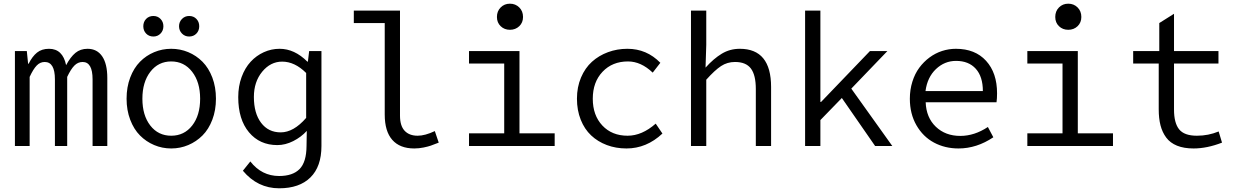

<svg xmlns="http://www.w3.org/2000/svg" viewBox="-20 -784 6636 1031"><path d="M60.1 0V-509.8H124L130.9 -441.9H133.8Q153.3 -481 178.7 -501.5Q204.1 -522 243.2 -522Q316.9 -522 335 -434.1Q358.4 -478 385 -500Q411.6 -522 450.2 -522Q501 -522 528.6 -481.7Q556.2 -441.4 556.2 -365.2V0H477.1V-357.9Q477.1 -451.2 423.8 -451.2Q398.4 -451.2 379.4 -431.9Q360.4 -412.6 340.8 -371.1V0H274.9V-357.9Q274.9 -451.2 220.2 -451.2Q195.3 -451.2 177 -432.1Q158.7 -413.1 139.2 -371.1V0Z M803.7 -587.9Q779.8 -587.9 764.6 -603.8Q749.5 -619.6 749.5 -643.1Q749.5 -666.5 764.6 -682.4Q779.8 -698.2 803.7 -698.2Q826.7 -698.2 842 -682.4Q857.4 -666.5 857.4 -643.1Q857.4 -619.6 842 -603.8Q826.7 -587.9 803.7 -587.9ZM995.6 -587.9Q972.7 -587.9 957 -604Q941.4 -620.1 941.4 -643.1Q941.4 -666 957 -682.1Q972.7 -698.2 995.6 -698.2Q1019.5 -698.2 1034.7 -682.4Q1049.8 -666.5 1049.8 -643.1Q1049.8 -619.6 1034.7 -603.8Q1019.5 -587.9 995.6 -587.9ZM659.7 -253.9Q659.7 -316.4 679.2 -367.7Q698.7 -418.9 731.7 -452.4Q764.6 -485.8 807.9 -503.9Q851.1 -522 899.4 -522Q947.8 -522 991 -503.9Q1034.2 -485.8 1067.4 -452.4Q1100.6 -418.9 1120.1 -367.7Q1139.6 -316.4 1139.6 -253.9Q1139.6 -192.4 1120.1 -141.1Q1100.6 -89.8 1067.4 -56.6Q1034.2 -23.4 991 -5.1Q947.8 13.2 899.4 13.2Q851.1 13.2 807.9 -5.1Q764.6 -23.4 731.7 -56.6Q698.7 -89.8 679.2 -141.1Q659.7 -192.4 659.7 -253.9ZM787.1 -109.9Q829.6 -55.2 899.4 -55.2Q969.2 -55.2 1012 -109.9Q1054.7 -164.6 1054.7 -253.9Q1054.7 -343.3 1011.7 -398.7Q968.8 -454.1 899.4 -454.1Q830.1 -454.1 787.4 -398.7Q744.6 -343.3 744.6 -253.9Q744.6 -164.6 787.1 -109.9Z M1479 227.1Q1363.3 227.1 1284.2 132.8L1324.2 83Q1385.3 161.1 1479 161.1Q1551.8 161.1 1588.6 123.8Q1625.5 86.4 1626 0L1627.4 -81.1Q1597.2 -47.9 1554.7 -26.4Q1512.2 -4.9 1469.2 -4.9Q1374.5 -4.9 1316.9 -73.7Q1259.3 -142.6 1259.3 -262.2Q1259.3 -320.8 1277.3 -370.1Q1295.4 -419.4 1325.9 -452.4Q1356.4 -485.4 1396.7 -503.7Q1437 -522 1481.4 -522Q1561.5 -522 1630.4 -453.1H1633.3L1640.1 -509.8H1706.1V0Q1706.1 110.4 1647 168.7Q1587.9 227.1 1479 227.1ZM1487.3 -73.2Q1556.6 -73.2 1624 -150.9V-392.1Q1563 -453.1 1495.1 -453.1Q1432.6 -453.1 1387.9 -398.9Q1343.3 -344.7 1343.3 -263.2Q1343.3 -175.8 1382.1 -124.5Q1420.9 -73.2 1487.3 -73.2Z M2204.6 13.2Q2127 13.2 2086.4 -33Q2045.9 -79.1 2045.9 -168.9V-660.2H1879.9V-727.1H2127.9V-163.1Q2127.9 -108.4 2152.8 -81.8Q2177.7 -55.2 2222.7 -55.2Q2262.2 -55.2 2314.9 -80.1L2335.9 -18.1Q2305.7 -6.3 2292.5 -1.7Q2279.3 2.9 2254.4 8.1Q2229.5 13.2 2204.6 13.2Z M2648.4 -692.9Q2648.4 -724.1 2668.5 -744.1Q2688.5 -764.2 2718.3 -764.2Q2748 -764.2 2768.3 -744.1Q2788.6 -724.1 2788.6 -692.9Q2788.6 -662.6 2768.3 -643.3Q2748 -624 2718.3 -624Q2688.5 -624 2668.5 -643.3Q2648.4 -662.6 2648.4 -692.9ZM2498.5 0V-67.9H2687.5V-442.9H2498.5V-509.8H2769.5V-67.9H2958.5V0Z M3344.2 13.2Q3287.1 13.2 3238.5 -5.1Q3189.9 -23.4 3154.3 -56.9Q3118.7 -90.3 3098.4 -141.1Q3078.1 -191.9 3078.1 -253.9Q3078.1 -316.4 3099.9 -367.7Q3121.6 -418.9 3158.7 -452.4Q3195.8 -485.8 3244.9 -503.9Q3293.9 -522 3349.1 -522Q3452.6 -522 3525.9 -446.8L3484.9 -394Q3421.9 -454.1 3352.1 -454.1Q3268.1 -454.1 3215.6 -398.7Q3163.1 -343.3 3163.1 -253.9Q3163.1 -164.6 3214.6 -109.9Q3266.1 -55.2 3350.1 -55.2Q3427.2 -55.2 3501 -120.1L3537.1 -66.9Q3451.7 13.2 3344.2 13.2Z M3690.4 0V-727.1H3772.5V-543L3768.6 -420.9Q3812 -469.2 3855.7 -495.6Q3899.4 -522 3952.6 -522Q4120.6 -522 4120.6 -316.9V0H4038.6V-306.2Q4038.6 -380.9 4012.2 -416Q3985.8 -451.2 3926.8 -451.2Q3885.3 -451.2 3851.8 -429.2Q3818.4 -407.2 3772.5 -356V0Z M4303.2 0V-727.1H4385.3V-236.8H4389.2L4651.4 -509.8H4745.1L4551.3 -308.1L4771.5 0H4679.2L4500.5 -257.8L4385.3 -139.2V0Z M5127 13.2Q5054.2 13.2 4995.4 -18.3Q4936.5 -49.8 4901.1 -111.3Q4865.7 -172.9 4865.7 -253.9Q4865.7 -302.2 4879.2 -345.2Q4892.6 -388.2 4916.3 -420.2Q4939.9 -452.1 4971.2 -475.3Q5002.4 -498.5 5038.8 -510.3Q5075.2 -522 5112.8 -522Q5216.3 -522 5275.1 -457.3Q5334 -392.6 5334 -283.2Q5334 -254.9 5331.1 -234.9H4950.7Q4953.6 -152.8 5005.1 -103.5Q5056.6 -54.2 5136.7 -54.2Q5212.4 -54.2 5284.7 -102.1L5314 -46.9Q5224.6 13.2 5127 13.2ZM4949.7 -294.9H5257.8Q5257.8 -372.6 5219.7 -414.8Q5181.6 -457 5113.8 -457Q5052.2 -457 5005.9 -413.1Q4959.5 -369.1 4949.7 -294.9Z M5646.5 -692.9Q5646.5 -724.1 5666.5 -744.1Q5686.5 -764.2 5716.3 -764.2Q5746.1 -764.2 5766.4 -744.1Q5786.6 -724.1 5786.6 -692.9Q5786.6 -662.6 5766.4 -643.3Q5746.1 -624 5716.3 -624Q5686.5 -624 5666.5 -643.3Q5646.5 -662.6 5646.5 -692.9ZM5496.6 0V-67.9H5685.5V-442.9H5496.6V-509.8H5767.6V-67.9H5956.5V0Z M6389.2 13.2Q6337.4 13.2 6300.5 -1.7Q6263.7 -16.6 6242.4 -45.2Q6221.2 -73.7 6211.7 -110.8Q6202.1 -147.9 6202.1 -196.8V-442.9H6064.9V-509.8H6205.1V-660.2L6284.2 -710V-509.8H6522.9V-442.9H6284.2V-195.8Q6284.2 -123.5 6311.8 -89.4Q6339.4 -55.2 6407.2 -55.2Q6468.8 -55.2 6523.9 -78.1L6542 -18.1Q6461.4 13.2 6389.2 13.2Z"/></svg>

Font: Office Code Pro D
Style: Regular
Weight: 400
Designer: Nathan Rutzky & Paul D. Hunt
Foundry: Adobe Systems Incorporated
Version: Version 1.004;PS 001.004;hotconv 1.0.70;makeotf.lib2.5.58329